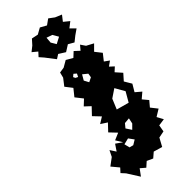

<svg xmlns="http://www.w3.org/2000/svg" viewBox="-406 -803 1061 1061"><g transform="rotate(-45 125.0 -272.5)"><path d="M73 -625 52 -649 73 -672 44 -696 73 -719 99 -748 137 -740 173 -760 209 -740 241 -763 272 -740 310 -724 285 -692 317 -666 285 -641 313 -613 280 -590 250 -566 217 -585 179 -561 141 -585 116 -569ZM193 -682 159 -694 156 -659 174 -629 212 -649ZM-60 147 -81 124 -60 101 -95 59 -52 27 -34 -9 -12 25 13 -12 50 14 26 -25 68 -43 30 -83 68 -123 31 -147 68 -170 30 -210 68 -250 36 -280 68 -310 35 -352 68 -393 37 -433 68 -473 76 -505 109 -510 147 -532 185 -510 213 -536 241 -510 263 -536 282 -508 323 -486 290 -453 320 -415 290 -377 318 -357 290 -337 314 -315 290 -293 322 -257 290 -221 315 -179 290 -137 323 -109 290 -81 317 -49 290 -17 320 21 279 46 299 83 257 89 250 129 210 137 184 185 133 170 104 195 69 179 41 204 13 180 -15 218ZM138 -435 123 -448 109 -436 115 -424 129 -417ZM182 -390 155 -412 137 -381 152 -353 178 -366ZM227 -232 178 -199 153 -139 226 -119 259 -176ZM166 -57 132 -54 113 -31 134 1 159 -24ZM84 18 47 27 55 59 78 65 106 48Z"/></g></svg>

Font: Rubik Gemstones
Style: Regular
Weight: 400
Designer: Hubert and Fischer, NaN
Foundry: Hubert and Fischer, NaN
Version: Version 2.200